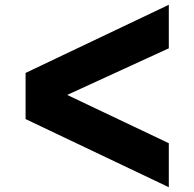

<svg xmlns="http://www.w3.org/2000/svg" viewBox="-20 -830 813 803"><path d="M87 -332 686 -47V-231L261 -433L686 -628V-810L87 -525Z"/></svg>

Font: All Genders v4
Style: Bold
Weight: 700
Designer: Rassam Alawdi
Foundry: Rassam Art
Version: Version 3.100;FEAKit 1.0